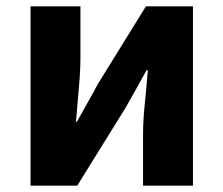

<svg xmlns="http://www.w3.org/2000/svg" viewBox="-20 -584 703 604"><path d="M76 0V-564H233V-402Q233 -360 228 -306.5Q223 -253 219 -201H222Q236 -227 255.5 -261Q275 -295 288 -320L439 -564H587V0H430V-162Q430 -204 435.5 -257.5Q441 -311 445 -363H441Q427 -338 408 -303.5Q389 -269 375 -245L223 0Z"/></svg>

Font: Noto Sans TC ExtraBold
Style: Regular
Weight: 800
Designer: Ryoko NISHIZUKA  (kana, bopomofo & ideographs); Paul D. Hunt (Latin, Greek & Cyrillic); Sandoll Communications , Soo-you
Foundry: Adobe
Version: Version 2.004-H2;hotconv 1.0.118;makeotfexe 2.5.65603